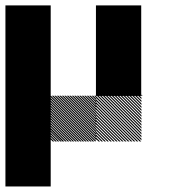

<svg xmlns="http://www.w3.org/2000/svg" viewBox="-20 -520 707 707"><path d="M500.8 -165.8 499.2 -167.5H500.8ZM500.8 -155 488.3 -167.5H494.2L500.8 -160.8ZM500.8 -144.2 477.5 -167.5H483.3L500.8 -150ZM500.8 -133.3 466.7 -167.5H472.5L500.8 -139.2ZM500.8 -122.5 455.8 -167.5H461.7L500.8 -128.3ZM500.8 -111.7 445 -167.5H450.8L500.8 -117.5ZM500.8 -100.8 434.2 -167.5H440L500.8 -106.7ZM500.8 -90 423.3 -167.5H429.2L500.8 -95.8ZM500.8 -79.2 412.5 -167.5H418.3L500.8 -85ZM500.8 -68.3 401.7 -167.5H407.5L500.8 -74.2ZM500.8 -57.5 390.8 -167.5H396.7L500.8 -63.3ZM500.8 -46.7 380 -167.5H385.8L500.8 -52.5ZM500.8 -35.8 369.2 -167.5H375L500.8 -41.7ZM500.8 -25 358.3 -167.5H364.2L500.8 -30.8ZM500.8 -14.2 347.5 -167.5H353.3L500.8 -20ZM500.8 -3.3 336.7 -167.5H342.5L500.8 -9.2ZM494.2 0.8 332.5 -160.8V-166.7L500 0.8ZM483.3 0.8 332.5 -150V-155.8L489.2 0.8ZM472.5 0.8 332.5 -139.2V-145L478.3 0.8ZM461.7 0.8 332.5 -128.3V-134.2L467.5 0.8ZM450.8 0.8 332.5 -117.5V-123.3L456.7 0.8ZM440 0.8 332.5 -106.7V-112.5L445.8 0.8ZM429.2 0.8 332.5 -95.8V-101.7L435 0.8ZM418.3 0.8 332.5 -85V-90.8L424.2 0.8ZM407.5 0.8 332.5 -74.2V-80L413.3 0.8ZM396.7 0.8 332.5 -63.3V-69.2L402.5 0.8ZM385.8 0.8 332.5 -52.5V-58.3L391.7 0.8ZM375 0.8 332.5 -41.7V-47.5L380.8 0.8ZM364.2 0.8 332.5 -30.8V-36.7L370 0.8ZM353.3 0.8 332.5 -20V-25.8L359.2 0.8ZM342.5 0.8 332.5 -9.2V-15L348.3 0.8ZM500.8 -167.5H505L500.8 -171.7ZM334.2 -160 326.7 -167.5H332.5L334.2 -165.8ZM334.2 -150.8 317.5 -167.5H323.3L334.2 -156.7ZM334.2 -141.7 308.3 -167.5H314.2L334.2 -147.5ZM334.2 -132.5 299.2 -167.5H305L334.2 -138.3ZM334.2 -123.3 290 -167.5H295.8L334.2 -129.2ZM334.2 -114.2 280.8 -167.5H286.7L334.2 -120ZM334.2 -105 271.7 -167.5H277.5L334.2 -110.8ZM334.2 -95.8 262.5 -167.5H268.3L334.2 -101.7ZM334.2 -86.7 253.3 -167.5H259.2L334.2 -92.5ZM334.2 -77.5 244.2 -167.5H250L334.2 -83.3ZM334.2 -68.3 235 -167.5H240.8L334.2 -74.2ZM334.2 -59.2 225.8 -167.5H231.7L334.2 -65ZM334.2 -50 216.7 -167.5H222.5L334.2 -55.8ZM334.2 -40.8 207.5 -167.5H213.3L334.2 -46.7ZM334.2 -31.7 198.3 -167.5H204.2L334.2 -37.5ZM334.2 -22.5 189.2 -167.5H195L334.2 -28.3ZM334.2 -13.3 180 -167.5H185.8L334.2 -19.2ZM334.2 -4.2 170.8 -167.5H176.7L334.2 -10ZM330 0.8 165.8 -163.3 167.5 -167.5 334.2 -0.8ZM320.8 0.8 165.8 -154.2V-160L326.7 0.8ZM311.7 0.8 165.8 -145V-150.8L317.5 0.8ZM302.5 0.8 165.8 -135.8V-141.7L308.3 0.8ZM293.3 0.8 165.8 -126.7V-132.5L299.2 0.8ZM284.2 0.8 165.8 -117.5V-123.3L290 0.8ZM275 0.8 165.8 -108.3V-114.2L280.8 0.8ZM265.8 0.8 165.8 -99.2V-105L271.7 0.8ZM256.7 0.8 165.8 -90V-95.8L262.5 0.8ZM247.5 0.8 165.8 -80.8V-86.7L253.3 0.8ZM238.3 0.8 165.8 -71.7V-77.5L244.2 0.8ZM229.2 0.8 165.8 -62.5V-68.3L235 0.8ZM220 0.8 165.8 -53.3V-59.2L225.8 0.8ZM210 0.8 165.8 -43.3V-50L216.7 0.8ZM201.7 0.8 165.8 -35V-40.8L207.5 0.8ZM192.5 0.8 165.8 -25.8V-31.7L198.3 0.8ZM183.3 0.8 165.8 -16.7V-22.5L189.2 0.8ZM174.2 0.8 165.8 -7.5V-13.3L180 0.8ZM0 0H166.7V166.7H0ZM0 -166.7H166.7V166.7H0ZM333.3 -333.3H500V-166.7H333.3ZM0 -333.3H166.7V0H0ZM333.3 -500H500V-166.7H333.3ZM0 -500H166.7V-166.7H0Z"/></svg>

Font: 0xA000-Pixelated
Style: Pixelated
Weight: 400
Version: Version 0.1